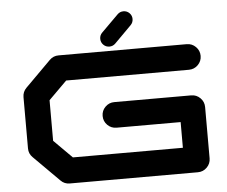

<svg xmlns="http://www.w3.org/2000/svg" viewBox="-60 -988 1253 1058"><g transform="rotate(-5 567.0 -459.5)"><path d="M566.9 -732.4Q547.4 -732.4 533.7 -746.1Q520 -759.8 520 -779.3Q520 -798.8 533.7 -812.5L627.4 -905.8Q641.1 -919.4 660.2 -919.4Q679.7 -919.4 693.4 -905.8Q707 -892.1 707 -873Q707 -853.5 693.4 -839.8L600.1 -746.1Q586.4 -732.4 566.9 -732.4ZM1063 -354.5V-70.8Q1063 -41.5 1042.2 -20.8Q1021.5 0 992.2 0H283.2Q253.9 0 233.4 -21L91.8 -162.6Q70.8 -183.1 70.8 -212.4V-496.1Q70.8 -525.4 91.8 -546.4L233.4 -688Q253.9 -708.5 283.2 -708.5H992.2Q1021.5 -708.5 1042.2 -687.7Q1063 -667 1063 -637.7Q1063 -608.4 1042.2 -587.6Q1021.5 -566.9 992.2 -566.9H313L212.4 -466.8V-242.2L313 -141.6H921.4V-283.7H566.9Q537.6 -283.7 516.8 -304.4Q496.1 -325.2 496.1 -354.5Q496.1 -383.8 516.8 -404.5Q537.6 -425.3 566.9 -425.3H992.2Q1021.5 -425.3 1042.2 -404.5Q1063 -383.8 1063 -354.5Z"/></g></svg>

Font: Robtronika
Style: Regular
Weight: 400
Designer: GGBot
Version: 1.00